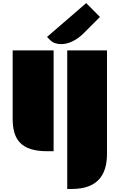

<svg xmlns="http://www.w3.org/2000/svg" viewBox="-20 -997 789 1266"><path d="M423.3 249H453.6C622.6 249 685.5 157.2 685.5 18.1V-664.6H423.3ZM63.5 -213.4C63.5 -75.2 120.6 0 289.6 0H333.5V-664.6H63.5ZM383.8 -706.1C431.6 -706.1 485.4 -731.4 531.7 -777.8L639.2 -885.3L548.3 -976.6L290 -753.4L312 -731.4C329.1 -714.4 354.5 -706.1 383.8 -706.1Z"/></svg>

Font: Plaster
Style: Regular
Weight: 400
Designer: Eben Sorkin
Foundry: Eben Sorkin
Version: Version 1.007